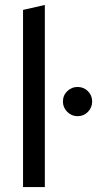

<svg xmlns="http://www.w3.org/2000/svg" viewBox="-20 -755 392 775"><path d="M73 0V-715L161 -735V0ZM234 -345Q234 -370 251.5 -387Q269 -404 293 -404Q318 -404 335 -387Q352 -370 352 -345Q352 -321 335 -303.5Q318 -286 293 -286Q269 -286 251.5 -303.5Q234 -321 234 -345Z"/></svg>

Font: Radio Canada Condensed
Style: Regular
Weight: 400
Width: 3
Designer: Charles Daoud, Etienne Aubert Bonn, Alexandre Saumier Demers, Jacques Le Bailly
Foundry: Radio-Canada
Version: Version 2.104; ttfautohint (v1.8.4.7-5d5b);gftools[0.9.28.de